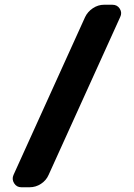

<svg xmlns="http://www.w3.org/2000/svg" viewBox="-20 -750 564 810"><path d="M70 40Q50 40 39.5 23Q29 6 37 -12L339 -678Q350 -701 372 -715.5Q394 -730 419 -730H454Q475 -730 485.5 -713Q496 -696 487 -678L185 -12Q175 11 153 25.5Q131 40 105 40Z"/></svg>

Font: Rounded Mplus 1c ExtraBold
Style: Regular
Weight: 800
Version: Version 1.059.20150529